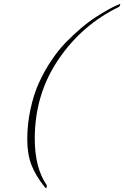

<svg xmlns="http://www.w3.org/2000/svg" viewBox="-20 -788 629 972"><path d="M589 -766 584 -754Q395 -663 275.5 -486.5Q156 -310 156 -86Q156 62 217 150Q217 164 213.5 164Q210 164 207 160Q160 101 139 46.5Q118 -8 118 -83Q118 -158 134 -233.5Q150 -309 177 -368.5Q204 -428 239.5 -481Q275 -534 313.5 -573.5Q352 -613 391 -646Q430 -679 466 -702Q533 -745 571 -761L587 -768Q589 -768 589 -766Z"/></svg>

Font: Mrs Saint Delafield
Style: Regular
Weight: 400
Designer: Alejandro Paul
Foundry: Alejandro Paul
Version: Version 1.001